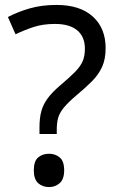

<svg xmlns="http://www.w3.org/2000/svg" viewBox="-20 -744 474 778"><path d="M140 -228Q140 -266 147.5 -293.5Q155 -321 173.5 -346Q192 -371 224 -398Q263 -431 284.5 -453Q306 -475 315 -496Q324 -517 324 -547Q324 -595 293 -621Q262 -647 203 -647Q154 -647 116 -634.5Q78 -622 43 -605L12 -675Q52 -696 100.5 -710Q149 -724 209 -724Q304 -724 356 -677Q408 -630 408 -549Q408 -504 393.5 -472.5Q379 -441 352.5 -414.5Q326 -388 290 -358Q257 -330 239.5 -309Q222 -288 216 -267.5Q210 -247 210 -218V-201H140ZM117 -54Q117 -91 134.5 -106Q152 -121 179 -121Q204 -121 222 -106Q240 -91 240 -54Q240 -18 222 -2Q204 14 179 14Q152 14 134.5 -2Q117 -18 117 -54Z"/></svg>

Font: Noto Sans Pau Cin Hau
Style: Regular
Weight: 400
Designer: Monotype Design Team
Foundry: Monotype Imaging Inc.
Version: Version 2.002; ttfautohint (v1.8.4.7-5d5b)